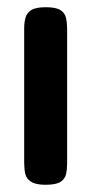

<svg xmlns="http://www.w3.org/2000/svg" viewBox="-20 -502 253 532"><path d="M106 10Q79 10 66 1.5Q53 -7 50 -20.5Q47 -34 47 -51V-423Q47 -439 50.5 -452.5Q54 -466 66.5 -474Q79 -482 107 -482Q135 -482 147.5 -474Q160 -466 163 -452Q166 -438 166 -421V-50Q166 -33 163 -19.5Q160 -6 147.5 2Q135 10 106 10Z"/></svg>

Font: Fredoka Condensed Medium
Style: Regular
Weight: 500
Width: 3
Designer: Ben Nathan
Foundry: Milena B. Brandão, Ben Nathan
Version: Version 2.001